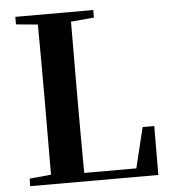

<svg xmlns="http://www.w3.org/2000/svg" viewBox="-53 -789 747 837"><g transform="rotate(-5 321.0 -370.5)"><path d="M45 -708 140 -699C141 -598 141 -496 141 -394V-326L140 -42L46 -33L45 0H606L607 -214H556L513 -37H285C284 -140 284 -242 284 -337V-400L285 -699L386 -708V-741H45Z"/></g></svg>

Font: Noto Serif CJK KR
Style: Bold
Weight: 700
Designer: Ryoko NISHIZUKA 西塚涼子 (kana & ideographs); Frank Grießhammer (Latin, Greek & Cyrillic); Wenlong ZHANG 张文龙 (bopomofo); San
Foundry: Adobe
Version: Version 2.001;hotconv 1.1.0;makeotfexe 2.6.0